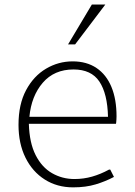

<svg xmlns="http://www.w3.org/2000/svg" viewBox="-20 -805 588 835"><path d="M297.9 9.8Q228.5 9.8 174.8 -24.2Q121.1 -58.1 90.8 -119.4Q60.5 -180.7 60.5 -262.2Q60.5 -351.6 93.5 -413.1Q126.5 -474.6 180.2 -506.3Q233.9 -538.1 295.9 -538.1Q356.9 -538.1 399.7 -509.3Q442.4 -480.5 464.6 -427Q486.8 -373.5 486.8 -298.8Q486.8 -291 486.3 -284.4Q485.8 -277.8 485.4 -273.2Q484.9 -268.6 484.4 -266.6H105.5Q107.9 -183.6 135 -130.4Q162.1 -77.1 206.5 -51.8Q251 -26.4 303.7 -26.4Q343.3 -26.4 380.4 -36.9Q417.5 -47.4 454.1 -67.4H459.5L475.6 -35.6Q439 -16.1 396.2 -3.2Q353.5 9.8 297.9 9.8ZM107.9 -296.9H449.7Q447.3 -397.9 412.1 -450.4Q377 -502.9 299.8 -502.9Q215.8 -502.9 166 -445.1Q116.2 -387.2 107.9 -296.9ZM275.9 -611.8 379.4 -785.2H438L306.6 -611.8Z"/></svg>

Font: Comme Thin
Style: Regular
Weight: 250
Version: Version 1.000;gftools[0.9.27]